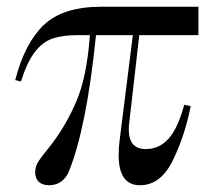

<svg xmlns="http://www.w3.org/2000/svg" viewBox="-20 -534 643 568"><path d="M362 -168Q361 -162 361 -151Q361 -93 411 -93Q451 -93 478.5 -123.5Q506 -154 525 -224L544 -220Q528 -136 492 -61Q456 14 394 14Q331 14 331 -75Q331 -98 334 -120L373 -430H264Q236 -154 183 -25Q176 -8 161 3Q146 14 125 14Q105 14 94.5 3.5Q84 -7 84 -24Q84 -41 93.5 -56Q103 -71 130 -104Q175 -162 206 -234.5Q237 -307 246 -430H209Q165 -430 135.5 -420Q106 -410 83 -380Q60 -350 42 -293L25 -297Q53 -406 109.5 -460Q166 -514 279 -514H567V-430H392Z"/></svg>

Font: Myanmar April Display
Style: Regular
Weight: 400
Designer: Khon Soe Zaw Thu
Foundry: Myanmar OS
Version: Version 2.50 April 12, 2019